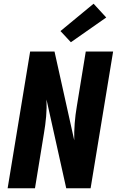

<svg xmlns="http://www.w3.org/2000/svg" viewBox="-20 -1012 640 1032"><path d="M21 0 142 -735H273L379 -258Q378 -303 381.5 -349Q385 -395 393 -441L441 -735H588L467 0H336L230 -477Q232 -432 228 -386Q224 -340 216 -294L168 0ZM361 -785 305 -845 483 -992 551 -918Z"/></svg>

Font: Iosevka SS04 Heavy Extended
Style: Italic
Weight: 900
Width: 7
Italic angle: -9°
Monospace: yes
Designer: Belleve Invis
Foundry: Belleve Invis
Version: Version 19.0.0; ttfautohint (v1.8.4)